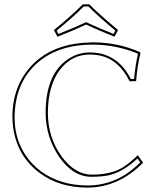

<svg xmlns="http://www.w3.org/2000/svg" viewBox="-20 -853 731 883"><path d="M405.8 -658.2Q522 -658.2 622.1 -613.8Q622.1 -613.8 624 -612.8L626 -609.9Q610.8 -544.9 606 -480L576.2 -479Q526.4 -578.1 443.4 -596.7Q419.4 -602.1 392.1 -602.1Q310.1 -602.1 256.3 -533.2Q200.7 -460.4 200.2 -334Q200.2 -220.7 264.2 -132.3Q324.7 -50.8 400.9 -49.8Q490.2 -49.8 544.4 -83Q575.7 -102.5 613.8 -139.2L638.2 -105Q525.9 9.3 381.8 9.8Q253.4 9.3 164.1 -56.2Q61 -131.8 41 -263.2Q37.1 -289.6 37.1 -314.9Q37.1 -463.4 133.3 -559.6Q147 -572.8 161.1 -584Q252 -654.8 396 -657.7Q400.9 -658.2 405.8 -658.2ZM522.9 -714.8 506.8 -684.1Q439.5 -710.4 376 -740.2Q323.7 -715.3 244.1 -684.1L228 -714.8Q303.2 -775.4 360.8 -833H391.1Q425.3 -796.9 522.9 -714.8ZM405.8 -647.9Q266.1 -647.9 174.8 -582Q170.4 -578.6 167 -576.2Q63.5 -495.6 49.3 -355Q47.4 -335 46.9 -314.9Q46.9 -185.5 131.8 -97.2Q149.9 -78.6 169.9 -64Q257.8 -0.5 381.8 0Q508.8 0 606.9 -88.9Q616.7 -97.7 625 -106L612.3 -124Q542.5 -59.1 475.1 -45.9Q443.8 -40 400.9 -40Q315.4 -40 252 -131.8Q190.4 -222.2 189.9 -334Q189.9 -513.2 294.4 -582Q339.8 -611.8 392.1 -611.8Q507.3 -611.8 568.8 -512.2Q575.7 -501 582 -489.3L596.7 -489.7Q601.6 -548.8 614.7 -606Q515.1 -647.5 405.8 -647.9ZM510.3 -712.4Q420.9 -787.6 386.7 -823.2H365.2Q310.1 -768.6 240.7 -712.4L248.5 -696.8Q323.2 -726.1 371.6 -749L376 -751L380.4 -749Q440.9 -720.7 502.4 -696.8Z"/></svg>

Font: Linux Biolinum Outline O
Style: Bold
Weight: 700
Designer: Philipp H. Poll
Foundry: Philipp H. Poll
Version: Version 0.9.2